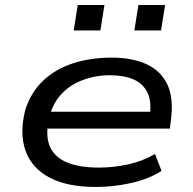

<svg xmlns="http://www.w3.org/2000/svg" viewBox="-20 -734 766 763"><path d="M361 9Q248 9 177.5 -28Q107 -65 82 -133.5Q57 -202 80 -296Q102 -366 150.5 -412.5Q199 -459 269 -482Q339 -505 424 -505Q505 -505 562 -479Q619 -453 645 -398.5Q671 -344 659 -255L655 -223H143L154 -290H603L574 -267Q584 -327 567 -364Q550 -401 511.5 -418Q473 -435 417 -435Q359 -435 306.5 -415Q254 -395 219 -354.5Q184 -314 172 -251V-249Q161 -188 180 -148Q199 -108 247.5 -88Q296 -68 373 -68Q431 -68 488.5 -80.5Q546 -93 596 -122L622 -55Q573 -23 502.5 -7Q432 9 361 9ZM514 -613 530 -714H636L620 -613ZM273 -613 289 -714H395L379 -613Z"/></svg>

Font: Nunito Sans 7pt Expanded
Style: Italic
Weight: 400
Width: 7
Italic angle: -9°
Designer: Vernon Adams
Foundry: Vernon Adams
Version: Version 3.101;gftools[0.9.27]